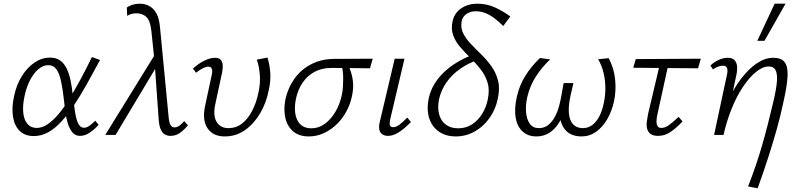

<svg xmlns="http://www.w3.org/2000/svg" viewBox="-20 -731 4332 1040"><path d="M163 6Q114 6 85.5 -23Q57 -52 50 -101.5Q43 -151 56 -209Q69 -272 98.5 -319Q128 -366 167.5 -392.5Q207 -419 251 -419Q285 -419 307 -402.5Q329 -386 342 -358Q355 -330 362.5 -293.5Q370 -257 374 -217Q380 -172 385.5 -131Q391 -90 402.5 -64.5Q414 -39 435 -39Q450 -39 465.5 -50.5Q481 -62 496 -77L514 -55Q495 -33 468 -14Q441 5 414 5Q388 5 372.5 -13.5Q357 -32 347.5 -62Q338 -92 333.5 -128.5Q329 -165 325 -200Q319 -252 310.5 -292Q302 -332 286 -355Q270 -378 241 -378Q213 -378 187 -355.5Q161 -333 141.5 -294.5Q122 -256 112 -206Q102 -157 106 -119.5Q110 -82 128.5 -60Q147 -38 179 -38Q208 -38 236.5 -57Q265 -76 294.5 -110Q324 -144 353.5 -192Q383 -240 414.5 -298Q446 -356 478 -422L522 -406Q484 -336 449.5 -274Q415 -212 380.5 -160.5Q346 -109 312 -72Q278 -35 241 -14.5Q204 6 163 6Z M903 5Q885 5 871 -4Q857 -13 849 -34Q841 -55 839 -91L817 -400L800 -563Q794 -618 774 -638Q754 -658 720 -659Q704 -659 690.5 -655Q677 -651 669 -645L667 -690Q678 -699 697 -705Q716 -711 737 -711Q764 -711 787.5 -699Q811 -687 827 -659Q843 -631 847 -580L893 -101Q896 -66 904 -53.5Q912 -41 925 -41Q940 -41 954 -52Q968 -63 978 -75L998 -52Q975 -25 953 -10Q931 5 903 5ZM550 0 825 -445 836 -384 606 0Z M1197 8Q1135 8 1105 -35Q1075 -78 1090 -153L1126 -321Q1129 -332 1129.5 -343Q1130 -354 1125.5 -362Q1121 -370 1108 -370Q1096 -370 1079 -361.5Q1062 -353 1042 -337L1025 -359Q1055 -387 1087 -402.5Q1119 -418 1144 -418Q1167 -418 1176.5 -406Q1186 -394 1186.5 -376Q1187 -358 1183 -338L1146 -166Q1133 -104 1153.5 -70.5Q1174 -37 1217 -37Q1260 -37 1292 -62.5Q1324 -88 1346.5 -132Q1369 -176 1380 -230Q1391 -279 1387.5 -325Q1384 -371 1371 -408L1429 -419Q1441 -380 1444 -336Q1447 -292 1436 -244Q1423 -175 1389.5 -118Q1356 -61 1307.5 -26.5Q1259 8 1197 8Z M1653 8Q1601 8 1569 -18.5Q1537 -45 1526 -90.5Q1515 -136 1526 -193Q1540 -256 1575 -305Q1610 -354 1664.5 -382.5Q1719 -411 1787 -412L1999 -413L1984 -361Q1923 -362 1869 -362.5Q1815 -363 1775 -363Q1724 -363 1685 -342.5Q1646 -322 1620 -284.5Q1594 -247 1583 -196Q1569 -123 1591 -79.5Q1613 -36 1667 -36Q1707 -36 1740.5 -61Q1774 -86 1798 -127.5Q1822 -169 1832 -219Q1836 -237 1837.5 -260Q1839 -283 1839 -305Q1839 -327 1836.5 -346.5Q1834 -366 1830 -378L1865 -387Q1873 -365 1881.5 -339Q1890 -313 1892.5 -281Q1895 -249 1886 -208Q1877 -166 1856 -127Q1835 -88 1804 -58Q1773 -28 1734.5 -10Q1696 8 1653 8Z M2082 5Q2064 5 2051.5 -3Q2039 -11 2035 -27.5Q2031 -44 2037 -70L2118 -413H2171L2093 -82Q2089 -64 2092 -53Q2095 -42 2110 -42Q2126 -42 2144 -56Q2162 -70 2186 -94L2206 -70Q2172 -35 2141 -15Q2110 5 2082 5Z M2448 8Q2407 8 2375.5 -7.5Q2344 -23 2324.5 -50.5Q2305 -78 2299 -115.5Q2293 -153 2302 -197Q2311 -238 2330.5 -271.5Q2350 -305 2377.5 -332.5Q2405 -360 2435.5 -380.5Q2466 -401 2496.5 -415.5Q2527 -430 2553 -438L2570 -407Q2519 -390 2474.5 -359.5Q2430 -329 2400 -287Q2370 -245 2358 -193Q2349 -146 2359 -110.5Q2369 -75 2395.5 -55.5Q2422 -36 2462 -36Q2504 -36 2537 -57.5Q2570 -79 2592 -115Q2614 -151 2622 -192Q2633 -244 2621 -283.5Q2609 -323 2583.5 -355.5Q2558 -388 2528 -417.5Q2498 -447 2472.5 -476.5Q2447 -506 2434.5 -540.5Q2422 -575 2432 -619Q2443 -663 2480 -687Q2517 -711 2565 -711Q2614 -711 2657 -692.5Q2700 -674 2744 -642L2706 -590Q2685 -611 2661.5 -629.5Q2638 -648 2612 -659Q2586 -670 2557 -670Q2528 -670 2507 -655.5Q2486 -641 2481 -618Q2474 -582 2488 -552.5Q2502 -523 2528.5 -495Q2555 -467 2585 -438Q2615 -409 2640.5 -374Q2666 -339 2677.5 -295.5Q2689 -252 2676 -195Q2664 -137 2631 -91Q2598 -45 2551 -18.5Q2504 8 2448 8Z M2885 8Q2840 8 2810.5 -19Q2781 -46 2773 -94.5Q2765 -143 2780 -209Q2794 -270 2826 -321Q2858 -372 2905 -417L2960 -409Q2916 -368 2883 -317Q2850 -266 2836 -205Q2826 -161 2829.5 -122.5Q2833 -84 2850 -60.5Q2867 -37 2899 -37Q2928 -37 2949.5 -54Q2971 -71 2985.5 -98Q3000 -125 3008.5 -157Q3017 -189 3022 -219L3033 -281H3086L3071 -216Q3058 -158 3061.5 -118Q3065 -78 3084.5 -57.5Q3104 -37 3137 -37Q3166 -37 3188.5 -54Q3211 -71 3227 -102Q3243 -133 3251 -175Q3259 -213 3259 -254Q3259 -295 3249.5 -335.5Q3240 -376 3220 -410L3277 -416Q3306 -362 3312 -300.5Q3318 -239 3306 -183Q3294 -128 3269 -85Q3244 -42 3208.5 -17Q3173 8 3130 8Q3070 8 3039.5 -30.5Q3009 -69 3013 -132L3037 -127Q3012 -59 2974 -25.5Q2936 8 2885 8Z M3545 5Q3518 5 3504 -5.5Q3490 -16 3485.5 -33.5Q3481 -51 3483.5 -71.5Q3486 -92 3490 -112L3560 -408H3606L3542 -116Q3536 -92 3536 -74.5Q3536 -57 3542 -47.5Q3548 -38 3562 -38Q3584 -38 3606.5 -55.5Q3629 -73 3656 -98L3677 -73Q3644 -38 3612.5 -16.5Q3581 5 3545 5ZM3410 -364 3424 -411 3776 -413 3761 -361Z M4032 279Q4056 218 4074.5 163Q4093 108 4108.5 54.5Q4124 1 4138.5 -55.5Q4153 -112 4168 -176Q4186 -251 4188.5 -293Q4191 -335 4180 -353Q4169 -371 4145 -371Q4111 -371 4074.5 -341Q4038 -311 4004 -260Q3970 -209 3943 -142Q3916 -75 3899 0H3860Q3883 -97 3918 -174Q3953 -251 3995 -305.5Q4037 -360 4081 -389Q4125 -418 4168 -418Q4212 -418 4230 -394.5Q4248 -371 4246 -320Q4244 -269 4225 -185Q4209 -108 4188 -33Q4167 42 4141.5 121Q4116 200 4084 289ZM3848 0 3918 -328Q3920 -336 3920.5 -347Q3921 -358 3916 -366.5Q3911 -375 3895 -375Q3882 -375 3868 -369.5Q3854 -364 3842 -355L3828 -376Q3849 -396 3874 -407Q3899 -418 3922 -418Q3948 -418 3959.5 -404.5Q3971 -391 3972.5 -371Q3974 -351 3970 -331L3899 0ZM4082 -510 4176 -711H4235L4121 -510Z"/></svg>

Font: Ysabeau Infant Light
Style: Italic
Weight: 300
Italic angle: -12°
Designer: Christian Thalmann (Catharsis Fonts)
Version: Version 2.001;gftools[0.9.30]; featfreeze: ss01,ss02,lnum